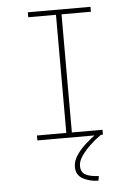

<svg xmlns="http://www.w3.org/2000/svg" viewBox="-57 -667 665 931"><g transform="rotate(-5 275.0 -201.5)"><path d="M106 0V-24H249V-599H114V-623H419V-599H276V-24H425V0ZM388 198 384 220Q343 220 309.5 202Q276 184 276 144Q276 116 294 88.5Q312 61 340 36Q368 11 397 -10L415 0Q386 20 360 45Q334 70 317.5 94.5Q301 119 301 141Q301 172 323 184Q345 196 388 198Z"/></g></svg>

Font: Inconsolata SemiExpanded ExtraLight
Style: Regular
Weight: 200
Width: 6
Monospace: yes
Designer: Raph Levien, Cyreal, Brenton Simpson
Foundry: Raph Levien, Cyreal, Google
Version: Version 3.001; ttfautohint (v1.8.2.53-6de2)